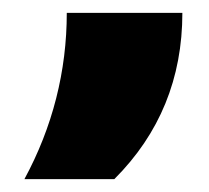

<svg xmlns="http://www.w3.org/2000/svg" viewBox="-20 -166 326 299"><path d="M84 -146Q84 -78 67.5 -13Q51 52 18 113H158Q264 7 264 -146Z"/></svg>

Font: Unageo
Style: Black
Weight: 900
Designer: Richard Sepsi
Foundry: Richard Sepsi
Version: Version 2.000